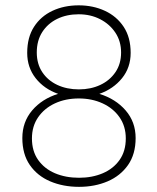

<svg xmlns="http://www.w3.org/2000/svg" viewBox="-20 -705 602 734"><path d="M359.9 -346.2Q421.9 -327.1 460.2 -283Q498.5 -238.8 498.5 -177.2Q498.5 -115.7 469.5 -74.2Q440.4 -32.7 391.4 -11.7Q342.3 9.3 282.2 9.3Q221.2 9.3 171.9 -11.7Q122.6 -32.7 94 -74.2Q65.4 -115.7 65.4 -177.2Q65.4 -238.8 103 -283Q140.6 -327.1 202.1 -346.2Q148.4 -365.2 116.2 -406.2Q84 -447.3 84 -502.9Q84 -562 109.9 -602.3Q135.7 -642.6 180.4 -663.6Q225.1 -684.6 280.8 -684.6Q335.9 -684.6 381.1 -663.6Q426.3 -642.6 452.9 -602.3Q479.5 -562 479.5 -502.9Q479.5 -446.8 446.5 -406Q413.6 -365.2 359.9 -346.2ZM120.6 -504.4Q120.6 -460.9 141.6 -429.2Q162.6 -397.5 199 -380.4Q235.4 -363.3 281.7 -363.3Q327.1 -363.3 363.5 -380.4Q399.9 -397.5 421.4 -429.2Q442.9 -460.9 442.9 -504.4Q442.9 -547.4 421.1 -580.1Q399.4 -612.8 362.8 -631.6Q326.2 -650.4 280.8 -650.4Q234.9 -650.4 198.7 -632.8Q162.6 -615.2 141.6 -582.5Q120.6 -549.8 120.6 -504.4ZM282.2 -25.4Q332.5 -25.4 373 -42.7Q413.6 -60.1 437.3 -93.8Q460.9 -127.4 460.9 -175.8Q460.9 -222.2 437 -256.6Q413.1 -291 372.3 -309.8Q331.5 -328.6 281.2 -328.6Q230.5 -328.6 189.9 -309.8Q149.4 -291 125.7 -256.6Q102.1 -222.2 102.1 -175.8Q102.1 -127.4 125.7 -93.8Q149.4 -60.1 190.2 -42.7Q231 -25.4 282.2 -25.4Z"/></svg>

Font: Robert Sans ExtraLight
Style: Regular
Weight: 250
Designer: Christian Robertson (extended by Adam Twardoch)
Foundry: Google
Version: Version 12.135;April 2, 2019;FontCreator 11.5.0.2425 64-bit;